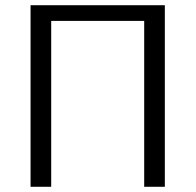

<svg xmlns="http://www.w3.org/2000/svg" viewBox="-20 -715 750 735"><path d="M97 0V-695H611V0H532V-635H176V0Z"/></svg>

Font: Coval
Style: ExtraLight
Weight: 250
Foundry: Context Ltd
Version: Version 001.000